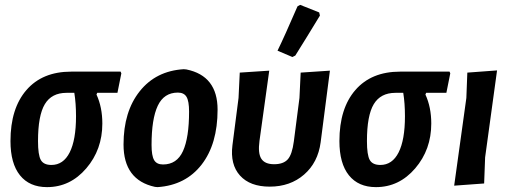

<svg xmlns="http://www.w3.org/2000/svg" viewBox="-20 -758 2090 788"><path d="M173 10Q101 10 62 -38.5Q23 -87 23 -179Q23 -313 88.5 -388.5Q154 -464 272 -464H475L478 -457L462 -377H379L376 -370Q400 -318 400 -251Q400 -144 334 -67Q268 10 173 10ZM191 -81Q240 -81 266 -132.5Q292 -184 292 -281Q292 -334 285 -377H253Q192 -377 164 -330.5Q136 -284 136 -179Q136 -122 147.5 -101.5Q159 -81 191 -81Z M734 -474 745 -473Q873 -447 873 -308Q873 -167 807.5 -82.5Q742 2 627 10L616 9Q487 -19 487 -165Q487 -300 553.5 -383.5Q620 -467 734 -474ZM710 -378Q653 -378 627.5 -324Q602 -270 602 -163Q602 -119 612.5 -101Q623 -83 649 -83Q706 -83 731 -138Q756 -193 756 -300Q756 -343 745.5 -360.5Q735 -378 710 -378Z M1201 -732 1212 -738 1290 -707 1293 -694Q1239 -605 1192 -530L1180 -524L1119 -550Q1147 -607 1201 -732ZM1087 8Q1006 8 965 -37.5Q924 -83 934 -162L959 -356L964 -460L1085 -468L1045 -180Q1038 -129 1052.5 -106.5Q1067 -84 1105 -84Q1143 -84 1161 -104Q1179 -124 1186 -178L1209 -356L1214 -460L1334 -468L1296 -174Q1285 -91 1228 -41.5Q1171 8 1087 8Z M1523 10Q1451 10 1412 -38.5Q1373 -87 1373 -179Q1373 -313 1438.5 -388.5Q1504 -464 1622 -464H1825L1828 -457L1812 -377H1729L1726 -370Q1750 -318 1750 -251Q1750 -144 1684 -67Q1618 10 1523 10ZM1541 -81Q1590 -81 1616 -132.5Q1642 -184 1642 -281Q1642 -334 1635 -377H1603Q1542 -377 1514 -330.5Q1486 -284 1486 -179Q1486 -122 1497.5 -101.5Q1509 -81 1541 -81Z M2020 -469 1971 -112 1967 -5 1844 4 1894 -356 1898 -460Z"/></svg>

Font: Alegreya Sans SC
Style: Bold Italic
Weight: 700
Italic angle: -7°
Designer: Juan Pablo del Peral
Foundry: Huerta Tipografica
Version: Version 2.007